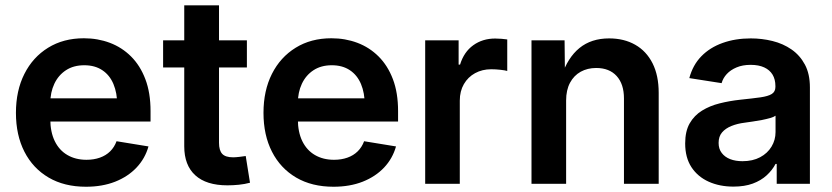

<svg xmlns="http://www.w3.org/2000/svg" viewBox="-20 -692 3134 723"><path d="M303.7 11.2Q222.2 11.2 163.1 -23.4Q104 -58.1 72 -120.6Q40 -183.1 40 -267.1Q40 -350.6 71.8 -413.6Q103.5 -476.6 161.1 -512.2Q218.8 -547.9 295.9 -547.9Q348.1 -547.9 393.6 -530.8Q439 -513.7 473.4 -479.5Q507.8 -445.3 527.3 -394Q546.9 -342.8 546.9 -273.4V-234.4H98.1V-321.8H481.9L421.4 -296.9Q421.4 -341.8 407.2 -375.5Q393.1 -409.2 365.2 -427.7Q337.4 -446.3 297.4 -446.3Q256.8 -446.3 228.3 -427.5Q199.7 -408.7 184.6 -376.5Q169.4 -344.2 169.4 -303.7V-244.1Q169.4 -194.8 186.3 -160.4Q203.1 -126 233.9 -108.2Q264.6 -90.3 305.7 -90.3Q333.5 -90.3 356.2 -98.4Q378.9 -106.4 394.8 -122.1Q410.6 -137.7 418.9 -160.2L539.1 -140.6Q526.4 -95.2 494.1 -61Q461.9 -26.9 413.6 -7.8Q365.2 11.2 303.7 11.2Z M909.7 -540V-438H594.2V-540ZM673.8 -671.9H804.7V-154.3Q804.7 -125.5 816.9 -112.5Q829.1 -99.6 857.9 -99.6Q866.7 -99.6 881.6 -101.3Q896.5 -103 905.3 -104.5L921.4 -3.9Q901.4 1.5 879.4 3.7Q857.4 5.9 836.4 5.9Q756.8 5.9 715.3 -32Q673.8 -69.8 673.8 -141.1Z M1235.8 11.2Q1154.3 11.2 1095.2 -23.4Q1036.1 -58.1 1004.2 -120.6Q972.2 -183.1 972.2 -267.1Q972.2 -350.6 1003.9 -413.6Q1035.6 -476.6 1093.3 -512.2Q1150.9 -547.9 1228 -547.9Q1280.3 -547.9 1325.7 -530.8Q1371.1 -513.7 1405.5 -479.5Q1439.9 -445.3 1459.5 -394Q1479 -342.8 1479 -273.4V-234.4H1030.3V-321.8H1414.1L1353.5 -296.9Q1353.5 -341.8 1339.4 -375.5Q1325.2 -409.2 1297.4 -427.7Q1269.5 -446.3 1229.5 -446.3Q1189 -446.3 1160.4 -427.5Q1131.8 -408.7 1116.7 -376.5Q1101.6 -344.2 1101.6 -303.7V-244.1Q1101.6 -194.8 1118.4 -160.4Q1135.3 -126 1166 -108.2Q1196.8 -90.3 1237.8 -90.3Q1265.6 -90.3 1288.3 -98.4Q1311 -106.4 1326.9 -122.1Q1342.8 -137.7 1351.1 -160.2L1471.2 -140.6Q1458.5 -95.2 1426.3 -61Q1394 -26.9 1345.7 -7.8Q1297.4 11.2 1235.8 11.2Z M1581.1 0V-540H1707V-448.7H1712.4Q1727.1 -496.6 1762.2 -521.7Q1797.4 -546.9 1844.7 -546.9Q1856 -546.9 1868.4 -545.9Q1880.9 -544.9 1890.1 -543.5V-424.8Q1882.3 -427.2 1864.5 -429.2Q1846.7 -431.2 1829.6 -431.2Q1795.9 -431.2 1769 -416.5Q1742.2 -401.9 1726.8 -375.2Q1711.4 -348.6 1711.4 -313V0Z M2111.8 -313.5V0H1981.4V-540H2106L2107.4 -405.3H2094.7Q2117.7 -475.1 2162.1 -511.2Q2206.5 -547.4 2273.9 -547.4Q2330.1 -547.4 2372.1 -523.4Q2414.1 -499.5 2437.3 -453.6Q2460.4 -407.7 2460.4 -342.3V0H2329.6V-321.3Q2329.6 -375.5 2302 -405.8Q2274.4 -436 2225.1 -436Q2192.4 -436 2166.7 -421.9Q2141.1 -407.7 2126.5 -380.4Q2111.8 -353 2111.8 -313.5Z M2741.7 10.7Q2689.9 10.7 2648.7 -7.8Q2607.4 -26.4 2583.7 -62.5Q2560.1 -98.6 2560.1 -151.9Q2560.1 -197.8 2577.1 -227.5Q2594.2 -257.3 2623.5 -275.4Q2652.8 -293.5 2689.7 -302.7Q2726.6 -312 2766.6 -316.4Q2814 -321.3 2843.3 -325.4Q2872.6 -329.6 2886.2 -338.1Q2899.9 -346.7 2899.9 -364.7V-367.7Q2899.9 -393.1 2889.2 -410.9Q2878.4 -428.7 2857.7 -438.2Q2836.9 -447.8 2806.6 -447.8Q2776.4 -447.8 2753.7 -438.2Q2731 -428.7 2716.8 -413.3Q2702.6 -397.9 2697.3 -378.9L2575.7 -397.9Q2588.9 -447.3 2621.1 -480.2Q2653.3 -513.2 2701.2 -530.3Q2749 -547.4 2807.1 -547.4Q2849.1 -547.4 2888.9 -537.6Q2928.7 -527.8 2960.4 -505.9Q2992.2 -483.9 3011 -448.7Q3029.8 -413.6 3029.8 -362.8V0H2904.8V-74.7H2900.4Q2888.2 -51.3 2866.9 -31.7Q2845.7 -12.2 2814.7 -0.7Q2783.7 10.7 2741.7 10.7ZM2775.9 -85Q2814.5 -85 2842.3 -99.9Q2870.1 -114.7 2885.3 -139.9Q2900.4 -165 2900.4 -194.8V-256.3Q2894 -251.5 2880.4 -247.6Q2866.7 -243.7 2849.4 -240.2Q2832 -236.8 2814.7 -234.4Q2797.4 -231.9 2784.2 -230Q2756.3 -226.6 2734.1 -217.5Q2711.9 -208.5 2699 -193.4Q2686 -178.2 2686 -153.8Q2686 -131.3 2697.8 -116Q2709.5 -100.6 2729.5 -92.8Q2749.5 -85 2775.9 -85Z"/></svg>

Font: V-Inter
Style: SemiBold-600
Weight: 600
Designer: Rasmus Andersson
Foundry: rsms
Version: Version 4.000;git-4146feb